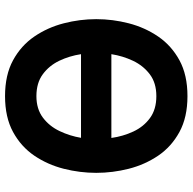

<svg xmlns="http://www.w3.org/2000/svg" viewBox="-21 -731 764 762"><g transform="rotate(90 361.0 -350.0)"><path d="M361.5 12Q277.5 12 219.2 -19.8Q161 -51.5 125 -104.2Q89 -157 72.5 -221Q56 -285 56 -350Q56 -415 72.5 -479Q89 -543 125 -595.8Q161 -648.5 219.2 -680.2Q277.5 -712 361.5 -712Q445.5 -712 503.8 -680.2Q562 -648.5 597.8 -595.8Q633.5 -543 649.8 -479Q666 -415 666 -350Q666 -285 649.8 -221Q633.5 -157 597.8 -104.2Q562 -51.5 503.8 -19.8Q445.5 12 361.5 12ZM361.5 -588.5Q309 -588.5 274.8 -562.5Q240.5 -536.5 221.2 -495.8Q202 -455 195 -410H527.5Q521 -456.5 502 -497.2Q483 -538 448.5 -563.2Q414 -588.5 361.5 -588.5ZM361.5 -112.5Q412.5 -112.5 446.8 -138.2Q481 -164 500.2 -204.5Q519.5 -245 527 -289.5H195Q202 -243.5 221.2 -203.2Q240.5 -163 274.8 -137.8Q309 -112.5 361.5 -112.5Z"/></g></svg>

Font: Overpass
Style: Bold
Weight: 700
Designer: Delve Withrington, Dave Bailey, Thomas Jockin
Foundry: Delve Fonts LLC
Version: Version 4.000; ttfautohint (v1.8.3)